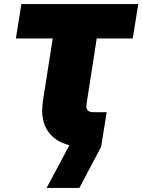

<svg xmlns="http://www.w3.org/2000/svg" viewBox="-20 -720 699 943"><path d="M209 203 338 -39 481 -36 477 0 370 203ZM387 0Q293 0 240 -47.5Q187 -95 187 -177Q187 -190 188.5 -204Q190 -218 192 -232L239 -531H58L85 -700H659L632 -531H455L408 -228Q407 -220 405.5 -212Q404 -204 404 -197Q404 -183 413 -176Q422 -169 437 -169H504L477 0Z"/></svg>

Font: MuseoModerno Thin Black
Style: Italic
Weight: 900
Italic angle: -9°
Version: Version 1.003